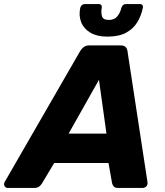

<svg xmlns="http://www.w3.org/2000/svg" viewBox="-70 -923 811 943"><path d="M-31.4 0Q-43.1 0 -47.9 -9.9Q-52.7 -19.8 -46.7 -29.8L323.6 -671.9Q329.6 -682.5 340.6 -691.3Q351.5 -700 368.5 -700H523Q540 -700 547.6 -691.3Q555.1 -682.5 556.1 -671.9L654.2 -29.8Q656.6 -16 648.9 -8Q641.2 0 630.6 0H510.3Q495 0 488.7 -7.2Q482.4 -14.4 480.4 -23.5L462.9 -122.5H196.1L135.6 -21.2Q131 -13.6 122.4 -6.8Q113.9 0 98.7 0ZM267.1 -266.9H452.9L416 -530.9ZM456.6 -743.1Q406.9 -743.1 374.3 -762.3Q341.7 -781.5 328.9 -813.5Q316.1 -845.5 324 -884.1Q326 -892.1 332 -897.6Q338 -903.1 347 -903.1H414.5Q423.5 -903.1 427.5 -897.6Q431.5 -892.1 429.5 -884.1Q425.5 -861.4 431 -843.2Q436.5 -825 464.2 -825Q492.4 -825 506.6 -843.2Q520.9 -861.4 526 -884.1Q528 -892.1 534 -897.6Q540 -903.1 549 -903.1H616.5Q625.5 -903.1 629.5 -897.6Q633.5 -892.1 631.5 -884.1Q623.6 -845.5 604.1 -813.5Q584.6 -781.5 549.2 -762.3Q513.7 -743.1 456.6 -743.1Z"/></svg>

Font: Rubik Light
Style: Italic
Weight: 300
Italic angle: -12°
Designer: Hubert and Fischer
Foundry: Hubert and Fischer
Version: Version 2.300;gftools[0.9.30]